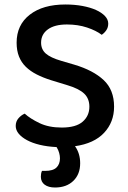

<svg xmlns="http://www.w3.org/2000/svg" viewBox="-20 -642 571 855"><path d="M255 -74Q318 -74 348 -100Q378 -126 378 -167Q378 -203 355 -225Q332 -247 282 -262L207 -285Q172 -296 143.5 -310.5Q115 -325 95 -344.5Q75 -364 64.5 -390.5Q54 -417 54 -452Q54 -531 112.5 -576.5Q171 -622 271 -622Q312 -622 347 -615.5Q382 -609 407.5 -597.5Q433 -586 447.5 -570.5Q462 -555 462 -537Q462 -520 453.5 -507.5Q445 -495 433 -487Q408 -506 367.5 -519.5Q327 -533 278 -533Q223 -533 193 -511Q163 -489 163 -452Q163 -422 184 -403.5Q205 -385 253 -371L311 -354Q395 -329 441.5 -285.5Q488 -242 488 -167Q488 -98 443.5 -50.5Q399 -3 314 9Q337 41 337 85Q337 134 306.5 163.5Q276 193 225 193Q196 193 179 180.5Q162 168 162 145Q162 139 163 132Q164 125 167 119H181Q216 119 231.5 104Q247 89 247 63Q247 52 243.5 39Q240 26 232 13Q191 11 157.5 3Q124 -5 100 -18Q76 -31 63 -47Q50 -63 50 -81Q50 -101 62 -115Q74 -129 90 -136Q114 -114 155.5 -94Q197 -74 255 -74Z"/></svg>

Font: Baloo Thambi 2 Medium
Style: Regular
Weight: 500
Designer: Aadarsh Rajan and Ek Type
Foundry: Ek Type
Version: Version 1.640;hotconv 1.0.111;makeotfexe 2.5.65597; ttfautoh